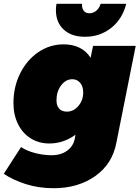

<svg xmlns="http://www.w3.org/2000/svg" viewBox="-54 -789 736 1013"><path d="M-34 128 57 -13Q89 8 133 19Q177 30 218 30Q268 30 301 5.5Q334 -19 341 -60L344 -78Q281 -32 206 -32Q151 -32 108 -59Q65 -86 41 -134.5Q17 -183 17 -245Q17 -331 52.5 -402Q88 -473 148.5 -514Q209 -555 282 -555Q330 -555 366 -537Q402 -519 424 -484L437 -547H662L560 -36Q539 76 448.5 140Q358 204 229 204Q149 204 81 182Q13 160 -34 128ZM385 -301Q385 -333 369 -352Q353 -371 327 -371Q293 -371 268.5 -338.5Q244 -306 244 -260Q244 -231 258.5 -215.5Q273 -200 299 -200Q334 -200 359.5 -230Q385 -260 385 -301ZM418 -719Q438 -719 454 -732.5Q470 -746 477 -769H612Q592 -689 533 -642Q474 -595 394 -595Q323 -595 282 -633Q241 -671 241 -736Q241 -751 244 -769H379Q377 -746 387.5 -732.5Q398 -719 418 -719Z"/></svg>

Font: Gontserrat Black
Style: Italic
Weight: 900
Italic angle: -11.3°
Designer: Julieta Ulanovsky
Foundry: Julieta Ulanovsky
Version: Version 6.001